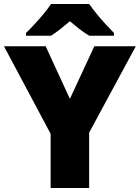

<svg xmlns="http://www.w3.org/2000/svg" viewBox="-20 -947 704 967"><path d="M332 -449 455 -714H664L429 -279V0H235V-273L0 -714H210ZM429 -927Q445 -904 467.5 -876.5Q490 -849 513.5 -823.5Q537 -798 554 -781V-767H430Q404 -782 381 -800Q358 -818 332 -840Q306 -818 284.5 -801Q263 -784 237 -767H111V-781Q130 -799 153.5 -824.5Q177 -850 199.5 -877Q222 -904 237 -927Z"/></svg>

Font: Noto Sans Georgian Black
Style: Regular
Weight: 900
Designer: Monotype Design Team, Akaki Razmadze
Foundry: Google LLC
Version: Version 2.005; ttfautohint (v1.8.4.7-5d5b)